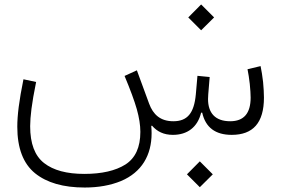

<svg xmlns="http://www.w3.org/2000/svg" viewBox="-20 -609 1267 867"><path d="M882.3 236.3 940.9 178.2 882.3 119.6 824.2 178.2ZM888.2 -472.2 946.8 -530.3 888.2 -588.9 830.1 -530.3ZM760.7 0C825.7 0 872.1 -34.2 888.2 -100.1H893.1C908.2 -33.2 952.6 0 1026.4 0C1122.1 0 1171.9 -53.7 1171.9 -168.5C1171.9 -188.5 1170.4 -211.9 1168 -238.8C1165 -265.1 1161.1 -289.1 1156.7 -310.5L1097.7 -296.4C1101.6 -277.3 1105 -255.4 1107.9 -230C1110.4 -204.1 1111.8 -183.6 1111.8 -168.5C1111.8 -97.2 1081.1 -61.5 1019.5 -61.5C951.2 -61.5 919.4 -99.6 919.4 -161.6C919.4 -168.5 919.9 -175.8 920.4 -183.1L926.8 -261.2L871.6 -266.6L864.3 -183.1C856.4 -97.2 825.7 -61.5 762.7 -61.5C704.1 -61.5 671.4 -91.8 653.3 -141.1L598.1 -291.5L542.5 -266.1C568.4 -204.1 586.9 -154.3 597.7 -116.2C608.4 -78.1 613.8 -43.9 613.8 -13.7C613.8 56.2 591.3 105 546.4 133.8C501.5 162.1 439.5 176.3 360.8 176.3C281.7 176.3 221.2 160.2 179.2 127.4C137.2 94.7 116.2 39.6 116.2 -39.1C116.2 -60.5 118.2 -86.9 122.1 -117.7C126 -148.4 132.8 -188.5 143.1 -238.8L85.9 -251C65.9 -152.8 58.1 -87.9 58.1 -36.6C58.1 60.1 85 129.9 138.2 173.3C191.4 216.3 266.1 237.8 362.3 237.8C424.3 237.8 479 228 526.4 208.5C620.1 168.9 664.6 91.8 664.6 -7.3C664.6 -17.6 664.1 -28.3 663.1 -39.6L666 -42C689 -15.1 719.2 0 760.7 0Z"/></svg>

Font: Estedad Light
Style: Regular
Weight: 300
Designer: Amin Abedi
Version: Version 7.3